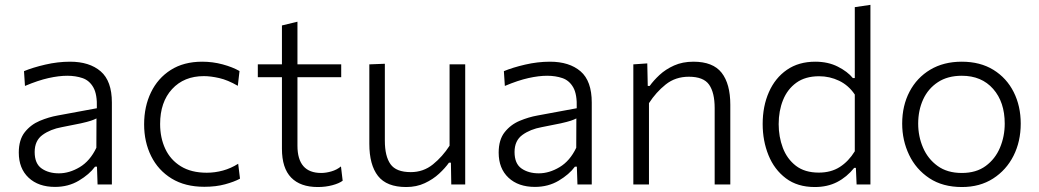

<svg xmlns="http://www.w3.org/2000/svg" viewBox="-20 -761 4284 792"><path d="M207 10Q138.5 10 98 -28Q57.5 -66 57.5 -131.5Q57.5 -184.5 82.2 -215.8Q107 -247 144 -262.5Q181 -278 217.5 -284.5L379.5 -314.5Q381.5 -371.5 365.2 -400.2Q349 -429 320.5 -438.8Q292 -448.5 257.5 -448.5Q223 -448.5 180.2 -439Q137.5 -429.5 83 -406.5L79 -467.5Q115 -482.5 166.8 -494.5Q218.5 -506.5 269 -506.5Q349 -506.5 395.2 -466.8Q441.5 -427 441.5 -338V0H382.5L380 -73.5H372Q348.5 -41.5 305.2 -15.8Q262 10 207 10ZM223 -46Q266 -46 308.8 -71.5Q351.5 -97 377.5 -151.5L378 -272.5Q369.5 -268 355.5 -263.2Q341.5 -258.5 313.5 -252.2Q285.5 -246 235 -236.5Q188 -228 155.5 -204.5Q123 -181 123 -134Q123 -86 151.8 -66Q180.5 -46 223 -46Z M823 9.5Q743.5 9.5 688 -24.5Q632.5 -58.5 603.5 -117Q574.5 -175.5 574.5 -248Q574.5 -321.5 602.8 -380Q631 -438.5 684.5 -472.5Q738 -506.5 814 -506.5Q857.5 -506.5 898.2 -495.5Q939 -484.5 968 -468L961 -407Q919.5 -431 884.2 -439Q849 -447 821 -447Q739 -447 689.8 -393.5Q640.5 -340 640.5 -249.5Q640.5 -192.5 661.8 -147Q683 -101.5 726 -75Q769 -48.5 833 -48.5Q866.5 -48.5 899.5 -57.5Q932.5 -66.5 962.5 -85.5L970 -24Q946 -11 908.5 -0.8Q871 9.5 823 9.5Z M1291 10.5Q1219 10.5 1181 -28.5Q1143 -67.5 1143 -147.5V-442.5H1043.5V-495.5H1143V-656L1207 -671.5V-495.5H1387.5V-442.5H1207V-160Q1207 -47.5 1305 -47.5Q1324.5 -47.5 1347 -54Q1369.5 -60.5 1386.5 -74.5L1393.5 -15.5Q1379 -4.5 1351 3Q1323 10.5 1291 10.5Z M1655.5 10.5Q1575 10.5 1539.2 -35.2Q1503.5 -81 1503.5 -167.5V-495.5L1567.5 -498V-180.5Q1567.5 -116.5 1590.8 -83.8Q1614 -51 1674.5 -51Q1726.5 -51 1766 -83Q1805.5 -115 1834.5 -160V-495.5H1899V0H1841.5L1840 -90H1832Q1816.5 -68 1791.5 -44.8Q1766.5 -21.5 1732.2 -5.5Q1698 10.5 1655.5 10.5Z M2186.5 10Q2118 10 2077.5 -28Q2037 -66 2037 -131.5Q2037 -184.5 2061.8 -215.8Q2086.5 -247 2123.5 -262.5Q2160.5 -278 2197 -284.5L2359 -314.5Q2361 -371.5 2344.8 -400.2Q2328.5 -429 2300 -438.8Q2271.5 -448.5 2237 -448.5Q2202.5 -448.5 2159.8 -439Q2117 -429.5 2062.5 -406.5L2058.5 -467.5Q2094.5 -482.5 2146.2 -494.5Q2198 -506.5 2248.5 -506.5Q2328.5 -506.5 2374.8 -466.8Q2421 -427 2421 -338V0H2362L2359.5 -73.5H2351.5Q2328 -41.5 2284.8 -15.8Q2241.5 10 2186.5 10ZM2202.5 -46Q2245.5 -46 2288.2 -71.5Q2331 -97 2357 -151.5L2357.5 -272.5Q2349 -268 2335 -263.2Q2321 -258.5 2293 -252.2Q2265 -246 2214.5 -236.5Q2167.5 -228 2135 -204.5Q2102.5 -181 2102.5 -134Q2102.5 -86 2131.2 -66Q2160 -46 2202.5 -46Z M2592.5 0V-495.5L2650 -499.5L2652 -406.5H2660Q2675.5 -428.5 2700.5 -451.8Q2725.5 -475 2760.5 -490.8Q2795.5 -506.5 2840.5 -506.5Q2921 -506.5 2956.8 -460.8Q2992.5 -415 2992.5 -329V0H2928V-315Q2928 -379 2905 -411.8Q2882 -444.5 2821.5 -444.5Q2766 -444.5 2726 -412.5Q2686 -380.5 2657 -335.5V0Z M3341 10.5Q3269.5 10.5 3221.8 -25.5Q3174 -61.5 3150 -120.8Q3126 -180 3126 -249.5Q3126 -323 3151.8 -381.2Q3177.5 -439.5 3226 -473Q3274.5 -506.5 3343 -506.5Q3396 -506.5 3436.2 -486Q3476.5 -465.5 3498 -439H3506V-731.5L3570.5 -741V0H3513.5L3510.5 -68.5H3503.5Q3473 -30.5 3433 -10Q3393 10.5 3341 10.5ZM3357.5 -49Q3408 -49 3444.2 -72.2Q3480.5 -95.5 3506 -137V-371Q3480.5 -409 3441.5 -427.8Q3402.5 -446.5 3359 -446.5Q3302 -446.5 3265 -419.8Q3228 -393 3210 -348.2Q3192 -303.5 3192 -249Q3192 -197 3209.2 -151.2Q3226.5 -105.5 3263 -77.2Q3299.5 -49 3357.5 -49Z M3948 10.5Q3868.5 10.5 3813.5 -26Q3758.5 -62.5 3730 -122.2Q3701.5 -182 3701.5 -251Q3701.5 -325 3731.8 -382.8Q3762 -440.5 3817.2 -473.5Q3872.5 -506.5 3947 -506.5Q4023.5 -506.5 4078 -472.8Q4132.5 -439 4161.5 -381.2Q4190.5 -323.5 4190.5 -251Q4190.5 -177.5 4160.8 -118.5Q4131 -59.5 4076.5 -24.5Q4022 10.5 3948 10.5ZM3947.5 -47.5Q4007 -47.5 4046.2 -76.5Q4085.5 -105.5 4105 -152Q4124.5 -198.5 4124.5 -251Q4124.5 -340 4076.8 -394.2Q4029 -448.5 3947.5 -448.5Q3889 -448.5 3848.8 -422Q3808.5 -395.5 3788 -350.8Q3767.5 -306 3767.5 -251Q3767.5 -198.5 3787.5 -152Q3807.5 -105.5 3847.5 -76.5Q3887.5 -47.5 3947.5 -47.5Z"/></svg>

Font: Heraclito Light
Style: Regular
Weight: 300
Designer: Kostas Bartsokas (font) & Cristiano Sobral (main changes)
Foundry: Kostas Bartsokas (font) & Cristiano Sobral (main changes)
Version: Version 1.00;July 8, 2020;FontCreator 13.0.0.2655 64-bit